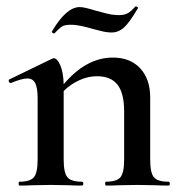

<svg xmlns="http://www.w3.org/2000/svg" viewBox="-20 -577 563 597"><path d="M504 0Q479 0 464 -1L407 -2L350 -1Q335 0 309 0Q307 0 307 -6Q307 -12 309 -12Q343 -12 354.5 -26Q366 -40 366 -81V-231Q366 -287 345.5 -313.5Q325 -340 281 -340Q254 -340 226.5 -327.5Q199 -315 178 -294V-81Q178 -40 189.5 -26Q201 -12 235 -12Q239 -12 239 -6Q239 0 235 0Q210 0 195 -1L138 -2L81 -1Q66 0 40 0Q38 0 38 -6Q38 -12 40 -12Q74 -12 85.5 -26Q97 -40 97 -81V-272Q97 -304 89.5 -318.5Q82 -333 65 -333Q48 -333 14 -319H13Q9 -319 7.5 -324Q6 -329 9 -330L141 -394Q145 -396 147 -396Q158 -396 167.5 -374Q177 -352 178 -315Q248 -398 331 -398Q385 -398 416 -364.5Q447 -331 447 -274V-81Q447 -40 458.5 -26Q470 -12 504 -12Q508 -12 508 -6Q508 0 504 0ZM401 -557H403Q406 -557 408 -554.5Q410 -552 408 -550Q382 -506 365 -491Q348 -476 327 -476Q311 -476 292.5 -481Q274 -486 269 -487Q252 -492 234 -496Q216 -500 200 -500Q181 -500 172.5 -494.5Q164 -489 149 -473H148Q145 -473 142.5 -475.5Q140 -478 142 -480Q186 -555 228 -555Q242 -555 277 -544Q282 -543 305.5 -536.5Q329 -530 350 -530Q367 -530 377.5 -536Q388 -542 401 -557Z"/></svg>

Font: Cormorant Garamond SemiBold
Style: Regular
Weight: 600
Designer: Christian Thalmann (Catharsis Fonts)
Version: Version 3.000